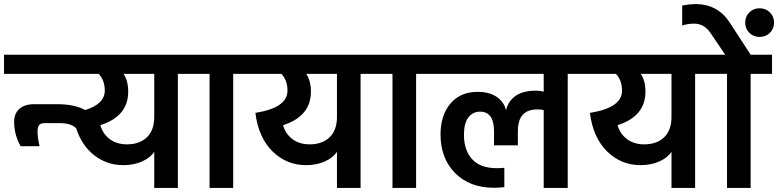

<svg xmlns="http://www.w3.org/2000/svg" viewBox="-47 -931 3854 951"><path d="M717 -352V-565H565Q588 -531 588 -477Q588 -355 450 -311Q462 -268 496.5 -242Q531 -216 582 -216Q644 -216 680.5 -251Q717 -286 717 -352ZM940 -660V-565H834V0H717V-179Q697 -149 656 -131Q615 -113 564 -113Q484 -113 421.5 -160.5Q359 -208 330 -296Q305 -321 250 -321H173Q155 -321 147 -311.5Q139 -302 139 -278Q139 -249 149 -207H55Q23 -264 23 -328Q23 -368 48.5 -391.5Q74 -415 124 -415H235Q322 -415 375 -386Q472 -416 472 -482Q472 -533 442 -565H-27V-660Z M885 -565V-660H1214V-565H1108V0H991V-565Z M1469 -113Q1372 -113 1302.5 -181.5Q1233 -250 1218 -372Q1377 -397 1377 -482Q1377 -533 1347 -565H1160V-660H1845V-565H1739V0H1622V-179Q1602 -149 1561 -131Q1520 -113 1469 -113ZM1487 -216Q1549 -216 1585.5 -251Q1622 -286 1622 -352V-565H1470Q1493 -531 1493 -477Q1493 -355 1355 -311Q1367 -268 1401.5 -242Q1436 -216 1487 -216Z M1791 -565V-660H2120V-565H2014V0H1897V-565Z M2871 -660V-565H2765V0H2646V-386Q2631 -389 2615 -389Q2566 -389 2542 -362.5Q2518 -336 2518 -278V-211H2400V-280Q2400 -378 2331 -378Q2295 -378 2273 -349.5Q2251 -321 2251 -263Q2251 -187 2291.5 -142.5Q2332 -98 2414 -98Q2438 -98 2451 -100V-4Q2425 -1 2400 -1Q2279 -1 2207 -74Q2135 -147 2135 -265Q2135 -360 2184 -418Q2233 -476 2319 -476Q2377 -476 2413.5 -451Q2450 -426 2459 -385Q2485 -482 2608 -482Q2626 -482 2646 -477V-565H2066V-660Z M3126 -113Q3029 -113 2959.5 -181.5Q2890 -250 2875 -372Q3034 -397 3034 -482Q3034 -533 3004 -565H2817V-660H3502V-565H3396V0H3279V-179Q3259 -149 3218 -131Q3177 -113 3126 -113ZM3144 -216Q3206 -216 3242.5 -251Q3279 -286 3279 -352V-565H3127Q3150 -531 3150 -477Q3150 -355 3012 -311Q3024 -268 3058.5 -242Q3093 -216 3144 -216Z M3715 -748Q3685 -748 3664.5 -768.5Q3644 -789 3644 -819Q3644 -849 3664.5 -869.5Q3685 -890 3715 -890Q3746 -890 3766.5 -869.5Q3787 -849 3787 -819Q3787 -789 3766.5 -768.5Q3746 -748 3715 -748ZM3567 -820 3671 -660H3777V-565H3671V0H3554V-565H3448V-660H3545L3472 -768Q3441 -814 3390 -814Q3363 -814 3332 -805V-904Q3374 -911 3399 -911Q3508 -910 3567 -820Z"/></svg>

Font: Hind Semibold
Style: Regular
Weight: 600
Designer: Manushi Parikh, Satya Rajpurohit
Foundry: Indian Type Foundry
Version: Version 1.201;PS 1.0;hotconv 1.0.78;makeotf.lib2.5.61930; tt